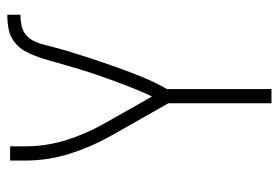

<svg xmlns="http://www.w3.org/2000/svg" viewBox="-142 -642 783 540"><g transform="rotate(-90 250.0 -371.5)"><path d="M230 0V-290L136 -456Q106 -510 87.5 -569.5Q69 -629 69 -691V-735H109V-691Q109 -634 126 -579Q143 -524 171 -474L249 -336Q258 -354 266 -373.5Q274 -393 281.5 -412.5Q289 -432 296 -451.5Q303 -471 310 -491Q317 -511 323 -531Q329 -551 335 -571Q341 -591 346.5 -611Q352 -631 358.5 -651Q365 -671 374.5 -689.5Q384 -708 400.5 -721.5Q417 -735 437.5 -739Q458 -743 479 -743V-706Q464 -706 449 -703Q434 -700 422.5 -690.5Q411 -681 404.5 -667Q398 -653 394.5 -638.5Q391 -624 387 -609.5Q383 -595 379 -581V-580Q368 -544 356 -507.5Q344 -471 331 -434.5Q318 -398 303.5 -362.5Q289 -327 270 -294V0Z"/></g></svg>

Font: Iosevka Term Curly Extralight
Style: Regular
Weight: 200
Designer: Belleve Invis
Foundry: Belleve Invis
Version: Version 32.3.0